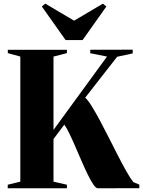

<svg xmlns="http://www.w3.org/2000/svg" viewBox="-20 -1010 768 1030"><path d="M21.5 0V-19L89 -35.5V-706.5L22 -725V-743H339V-725L267 -706.5V-313L554 -706.5L464 -724.5V-743L692 -743.5V-723.5L608.5 -705.5L437 -486Q452 -473 472.2 -440.2Q492.5 -407.5 516.5 -362.8Q540.5 -318 565.2 -268.8Q590 -219.5 614 -172.8Q638 -126 659 -89Q680 -52 695.5 -33L727.5 -19.5V-0.5L505 0Q494.5 0 480.8 -20.2Q467 -40.5 450.8 -73.8Q434.5 -107 417.5 -146.2Q400.5 -185.5 383.8 -224.2Q367 -263 352 -294Q337 -325 325 -341.5L267 -264V-35.5L339 -19V0ZM332 -795 204.5 -975 223 -990.5 377.5 -899 532 -990.5 550.5 -975 423 -795Z"/></svg>

Font: Merriweather 144pt ExtraBold
Style: Regular
Weight: 800
Version: Version 2.100